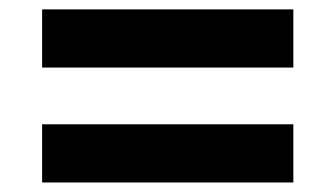

<svg xmlns="http://www.w3.org/2000/svg" viewBox="-20 -465 704 403"><path d="M595.7 -323.2H68.4V-445.3H595.7ZM595.7 -82H68.4V-204.1H595.7Z"/></svg>

Font: Wanted Sans Variable
Style: Regular
Weight: 400
Designer: Original Design by Kil Hyung-jin and Kang Hanbin, Wanted Lab, Inc; Hangeul from Source Han Sans by Jang Soo-young and Ka
Foundry: Wanted Lab, Inc.
Version: Version 1.003;Glyphs 3.2 (3227)